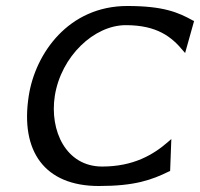

<svg xmlns="http://www.w3.org/2000/svg" viewBox="-20 -610 668 641"><path d="M76 -290C47 -105 129 11 310 11C430 11 486 -9 545 -38L548 -39L552 -146L543 -138C492 -93 425 -54 321 -54C200 -54 145 -174 163 -290C184 -422 294 -526 400 -526C504 -526 553 -487 591 -441L598 -433L628 -540L625 -541C575 -569 525 -590 405 -590C209 -590 98 -432 76 -290Z"/></svg>

Font: Charger Sport
Style: DfBdExtObl
Weight: 400
Designer: Jasper
Foundry: Cannot Into Space Fonts
Version: Version 1.1